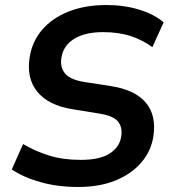

<svg xmlns="http://www.w3.org/2000/svg" viewBox="-20 -735 685 765"><path d="M291 10Q209 10 140.5 -9.5Q72 -29 27 -60L72 -161Q119 -133 175 -115.5Q231 -98 301 -98Q379 -98 418 -124Q457 -150 463 -191Q469 -229 449 -252Q429 -275 372 -283L268 -300Q174 -315 129.5 -368.5Q85 -422 98 -506Q108 -570 148 -616.5Q188 -663 253.5 -689Q319 -715 404 -715Q475 -715 535 -696.5Q595 -678 632 -646L587 -547Q550 -575 501.5 -591Q453 -607 391 -607Q319 -607 276 -580.5Q233 -554 225 -507Q218 -468 239 -442.5Q260 -417 318 -408L422 -392Q518 -377 561 -326Q604 -275 591 -191Q582 -133 543 -87.5Q504 -42 440.5 -16Q377 10 291 10Z"/></svg>

Font: Mulish ExtraLight
Style: Bold Italic
Weight: 700
Italic angle: -9°
Version: Version 3.603